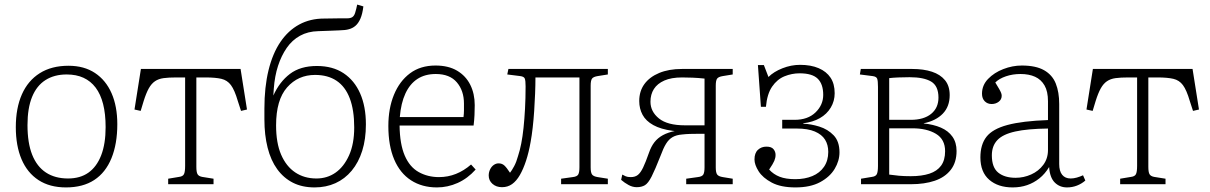

<svg xmlns="http://www.w3.org/2000/svg" viewBox="-20 -804 5279 838"><path d="M268 14Q197 14 148 -18Q99 -50 74 -109Q49 -168 49 -249Q49 -332 75.5 -392Q102 -452 153.5 -484.5Q205 -517 279 -517Q347 -517 394.5 -485.5Q442 -454 467 -397Q492 -340 492 -262Q492 -176 466.5 -113.5Q441 -51 391.5 -18.5Q342 14 268 14ZM277 -25Q330 -25 366 -50.5Q402 -76 421.5 -126Q441 -176 441 -249Q441 -307 430 -350Q419 -393 397.5 -421.5Q376 -450 344.5 -464.5Q313 -479 271 -479Q217 -479 178.5 -454.5Q140 -430 120 -381Q100 -332 100 -258Q100 -180 120.5 -128.5Q141 -77 180.5 -51Q220 -25 277 -25Z M714 0V-24L762 -32Q778 -34 783 -44Q788 -54 788 -80V-466H749Q716 -466 694 -463Q672 -460 656.5 -449.5Q641 -439 629.5 -418.5Q618 -398 607 -363L594 -320L567 -326L595 -503H1030L1058 -326L1032 -320L1018 -363Q1004 -411 988 -432.5Q972 -454 946 -460Q920 -466 877 -466H837V-76Q837 -53 842 -44Q847 -35 862 -32L912 -24V0Z M1353 14Q1299 14 1258.5 -6.5Q1218 -27 1190 -65.5Q1162 -104 1148 -159.5Q1134 -215 1134 -283V-330Q1134 -424 1152 -497.5Q1170 -571 1204 -621Q1238 -671 1286 -697Q1334 -723 1394 -723Q1412 -723 1429 -723.5Q1446 -724 1463 -724Q1480 -724 1495 -724Q1510 -724 1518 -729.5Q1526 -735 1530 -748Q1532 -755 1535 -766Q1538 -777 1539 -784L1566 -776Q1562 -743 1553 -722.5Q1544 -702 1531 -691Q1518 -680 1501 -676Q1494 -674 1484.5 -673Q1475 -672 1461 -671.5Q1447 -671 1424.5 -670Q1402 -669 1369 -668Q1324 -667 1289.5 -648Q1255 -629 1231.5 -595Q1208 -561 1193.5 -516.5Q1179 -472 1175 -417L1173 -387Q1200 -447 1245.5 -481.5Q1291 -516 1363 -516Q1432 -516 1479.5 -484.5Q1527 -453 1552 -396Q1577 -339 1577 -261Q1577 -197 1561 -146Q1545 -95 1515 -59Q1485 -23 1444 -4.5Q1403 14 1353 14ZM1361 -25Q1408 -25 1444.5 -50.5Q1481 -76 1503.5 -126Q1526 -176 1526 -248Q1526 -324 1506.5 -375Q1487 -426 1449 -451.5Q1411 -477 1355 -477Q1281 -477 1233 -422.5Q1185 -368 1185 -257Q1185 -180 1207 -129Q1229 -78 1268.5 -51.5Q1308 -25 1361 -25Z M1887 14Q1822 14 1774 -17Q1726 -48 1700.5 -108Q1675 -168 1675 -254Q1675 -331 1699.5 -390.5Q1724 -450 1769.5 -484Q1815 -518 1881 -518Q1937 -518 1975 -495.5Q2013 -473 2032.5 -434Q2052 -395 2052 -345Q2052 -324 2051 -302Q2050 -280 2047 -256H1724Q1725 -175 1746.5 -125Q1768 -75 1807.5 -53Q1847 -31 1896 -31Q1935 -31 1970 -45Q2005 -59 2036 -86L2056 -64Q2021 -25 1977.5 -5.5Q1934 14 1887 14ZM1725 -293H2003Q2005 -309 2005 -322Q2005 -335 2005 -352Q2005 -408 1974 -444.5Q1943 -481 1882 -481Q1835 -481 1802 -459.5Q1769 -438 1749.5 -396Q1730 -354 1725 -293Z M2171 13Q2146 13 2129.5 -1.5Q2113 -16 2113 -38Q2113 -52 2119 -64.5Q2125 -77 2135 -84Q2145 -91 2156 -91Q2171 -91 2181 -82Q2191 -73 2206 -50Q2214 -60 2224 -78.5Q2234 -97 2241 -123Q2249 -147 2255 -177.5Q2261 -208 2265 -246Q2269 -284 2271.5 -329.5Q2274 -375 2274 -427Q2274 -452 2270.5 -461Q2267 -470 2250 -472L2194 -479L2199 -503H2633V-479L2589 -472Q2570 -469 2564 -461Q2558 -453 2558 -430V-73Q2558 -51 2564 -42.5Q2570 -34 2589 -31L2633 -24V0H2429V-24L2479 -31Q2498 -33 2503.5 -42Q2509 -51 2509 -74V-466H2317Q2317 -433 2315.5 -395.5Q2314 -358 2311.5 -320Q2309 -282 2305 -247Q2301 -212 2296 -185Q2288 -139 2276 -102.5Q2264 -66 2249 -40Q2234 -14 2215 -0.5Q2196 13 2171 13Z M2759 13Q2741 13 2723.5 3.5Q2706 -6 2691 -19L2696 -42Q2703 -38 2711 -34.5Q2719 -31 2733 -31Q2752 -31 2764 -40.5Q2776 -50 2787 -73Q2798 -96 2812 -136Q2822 -165 2836.5 -183.5Q2851 -202 2873 -214Q2895 -226 2925 -232L2916 -233Q2864 -240 2831.5 -258Q2799 -276 2784.5 -303Q2770 -330 2770 -363Q2770 -406 2792.5 -437Q2815 -468 2857 -485.5Q2899 -503 2956 -503H3178V-479L3135 -472Q3116 -469 3110 -461Q3104 -453 3104 -430V-73Q3104 -51 3110 -42.5Q3116 -34 3135 -31L3178 -24V0H2975V-24L3025 -31Q3044 -33 3049.5 -42Q3055 -51 3055 -74V-220Q3042 -220 3025.5 -220Q3009 -220 2991.5 -219.5Q2974 -219 2957 -217Q2932 -215 2915.5 -205.5Q2899 -196 2887 -176.5Q2875 -157 2863 -124Q2839 -63 2824 -33.5Q2809 -4 2794.5 4.5Q2780 13 2759 13ZM2970 -257H3055V-461Q3028 -464 3003 -465Q2978 -466 2957 -466Q2910 -466 2879.5 -452.5Q2849 -439 2834 -415.5Q2819 -392 2819 -360Q2819 -317 2856 -287Q2893 -257 2970 -257Z M3452 14Q3388 14 3348.5 -7Q3309 -28 3291 -56.5Q3273 -85 3273 -108Q3273 -136 3288 -150Q3303 -164 3325 -164Q3347 -164 3356 -153Q3365 -142 3365 -128Q3365 -115 3359.5 -102Q3354 -89 3337 -64Q3356 -43 3383 -32.5Q3410 -22 3451 -22Q3493 -22 3525.5 -35.5Q3558 -49 3576.5 -76Q3595 -103 3595 -141Q3595 -172 3581 -194.5Q3567 -217 3536.5 -230Q3506 -243 3457 -243H3394V-281H3448Q3506 -281 3539.5 -313.5Q3573 -346 3573 -390Q3573 -437 3549 -460.5Q3525 -484 3470 -484Q3436 -484 3404 -471Q3372 -458 3350 -426Q3328 -394 3323 -338H3301L3288 -520H3314L3334 -468Q3357 -491 3395 -506Q3433 -521 3472 -521Q3519 -521 3553 -506.5Q3587 -492 3605 -465Q3623 -438 3623 -397Q3623 -363 3606 -334.5Q3589 -306 3558.5 -288.5Q3528 -271 3486 -266V-264Q3519 -263 3556 -251.5Q3593 -240 3618.5 -213.5Q3644 -187 3644 -139Q3644 -102 3623 -67Q3602 -32 3559.5 -9Q3517 14 3452 14Z M3738 0V-24L3786 -32Q3802 -34 3807 -44Q3812 -54 3812 -80V-425Q3812 -451 3808.5 -460.5Q3805 -470 3788 -472L3733 -479L3737 -503H3962Q4011 -503 4047.5 -491Q4084 -479 4104.5 -454Q4125 -429 4125 -389Q4125 -339 4095 -308Q4065 -277 4012 -266V-265Q4054 -261 4086.5 -247Q4119 -233 4137 -207.5Q4155 -182 4155 -145Q4155 -95 4129.5 -62.5Q4104 -30 4059.5 -15Q4015 0 3956 0ZM3955 -35Q4003 -35 4036.5 -46Q4070 -57 4087.5 -81Q4105 -105 4105 -144Q4105 -196 4065 -220Q4025 -244 3962 -244H3861V-42Q3882 -39 3903.5 -37Q3925 -35 3955 -35ZM3861 -281H3955Q4012 -281 4044 -307Q4076 -333 4076 -378Q4076 -429 4044 -448Q4012 -467 3950 -467Q3926 -467 3901.5 -466Q3877 -465 3861 -463Z M4400 14Q4336 14 4297.5 -19.5Q4259 -53 4259 -117Q4259 -173 4285.5 -207Q4312 -241 4377 -258.5Q4442 -276 4554 -280V-362Q4554 -405 4539 -431Q4524 -457 4497.5 -469Q4471 -481 4434 -481Q4400 -481 4370.5 -471Q4341 -461 4324 -444Q4335 -426 4341 -415.5Q4347 -405 4349.5 -398.5Q4352 -392 4352 -386Q4352 -370 4339 -360Q4326 -350 4308 -350Q4290 -350 4278 -362Q4266 -374 4266 -395Q4266 -432 4292.5 -459.5Q4319 -487 4359 -502.5Q4399 -518 4440 -518Q4501 -518 4537 -497.5Q4573 -477 4588 -439.5Q4603 -402 4603 -350V-88Q4603 -57 4616 -41Q4629 -25 4653 -25Q4666 -25 4680 -29Q4694 -33 4707 -39L4717 -16Q4701 -2 4680.5 6Q4660 14 4637 14Q4605 14 4583.5 -7.5Q4562 -29 4559 -75Q4541 -45 4516.5 -25.5Q4492 -6 4463 4Q4434 14 4400 14ZM4413 -28Q4448 -28 4480.5 -42.5Q4513 -57 4533.5 -84.5Q4554 -112 4554 -149V-243Q4465 -242 4411 -230Q4357 -218 4333 -192.5Q4309 -167 4309 -126Q4309 -73 4337 -50.5Q4365 -28 4413 -28Z M4869 0V-24L4917 -32Q4933 -34 4938 -44Q4943 -54 4943 -80V-466H4904Q4871 -466 4849 -463Q4827 -460 4811.5 -449.5Q4796 -439 4784.5 -418.5Q4773 -398 4762 -363L4749 -320L4722 -326L4750 -503H5185L5213 -326L5187 -320L5173 -363Q5159 -411 5143 -432.5Q5127 -454 5101 -460Q5075 -466 5032 -466H4992V-76Q4992 -53 4997 -44Q5002 -35 5017 -32L5067 -24V0Z"/></svg>

Font: Literata 18pt ExtraLight
Style: Regular
Weight: 250
Designer: Latin by Veronika Burian and Jose Scaglione. Greek by Irene Vlachou. Cyrillic by Vera Evstafieva.
Foundry: TypeTogether
Version: Version 3.103;gftools[0.9.29]